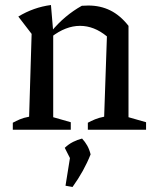

<svg xmlns="http://www.w3.org/2000/svg" viewBox="-20 -517 616 765"><path d="M31 0V-28Q44 -35 59 -41.5Q74 -48 96 -52L106 -382L53 -451Q114 -488 183 -497L192 -391V-50L262 -30V0ZM330 0V-28Q343 -35 358.5 -41.5Q374 -48 395 -52L406 -372L492 -414V-50L562 -30V0ZM185 -370 183 -390Q211 -424 241.5 -449.5Q272 -475 306 -494Q313 -494 319.5 -494.5Q326 -495 332 -495Q380 -495 419.5 -475.5Q459 -456 492 -414L406 -372Q355 -414 299 -414Q242 -414 185 -370ZM241 223 262 92 341 98Q328 131 310 163.5Q292 196 269 228ZM271 137 238 72Q254 57 271 48.5Q288 40 307 35Q319 48 327.5 63Q336 78 341 98Z"/></svg>

Font: Piazzolla 24pt Medium
Style: Regular
Weight: 500
Designer: Juan Pablo del Peral
Foundry: Huerta Tipografica
Version: Version 2.005